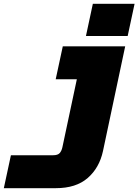

<svg xmlns="http://www.w3.org/2000/svg" viewBox="-41 -805 723 1003"><path d="M613 -563 497 -16Q478 72 417 125Q356 178 251 178H-21L16 6H236Q261 6 271 -5.5Q281 -17 285 -36L397 -563ZM250 -391 287 -563H425L388 -391ZM408 -617 444 -785H662L626 -617Z"/></svg>

Font: Azeret Mono Thin Black
Style: Italic
Weight: 900
Italic angle: -12°
Version: Version 1.002